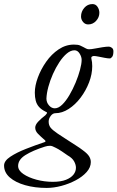

<svg xmlns="http://www.w3.org/2000/svg" viewBox="-116 -633 577 943"><path d="M113 290Q55 290 7.5 276.5Q-40 263 -68 238.5Q-96 214 -96 180Q-96 157 -65 136.5Q-34 116 12 98Q58 80 103 65Q111 62 105 56Q83 37 70 23.5Q57 10 57 -6Q57 -20 71.5 -35.5Q86 -51 107 -67Q112 -72 113.5 -75Q115 -78 115 -79Q115 -82 107 -85Q87 -95 75.5 -108Q64 -121 59.5 -138.5Q55 -156 55 -178Q55 -212 70 -252.5Q85 -293 111 -330Q137 -367 172 -390.5Q207 -414 247 -414Q268 -414 277.5 -409.5Q287 -405 293 -402Q300 -398 307 -394.5Q314 -391 321 -391Q332 -391 350 -394.5Q368 -398 387 -401Q406 -404 419 -404Q425 -404 433 -398.5Q441 -393 441 -381Q441 -362 435 -354Q429 -346 423 -346Q414 -346 398 -349Q382 -352 367.5 -355Q353 -358 345 -358Q340 -358 335.5 -355Q331 -352 333 -344Q335 -336 336 -327Q337 -318 337 -308Q337 -269 321.5 -228.5Q306 -188 280 -153.5Q254 -119 221.5 -98Q189 -77 156 -77Q149 -77 143.5 -73.5Q138 -70 134 -65Q123 -51 123 -36Q123 -18 132.5 -6Q142 6 167 23Q184 34 207.5 49.5Q231 65 254 79.5Q277 94 291 105Q313 121 321.5 134.5Q330 148 330 163Q330 189 309.5 212Q289 235 256 252.5Q223 270 185.5 280Q148 290 113 290ZM143 260Q183 260 208 250Q233 240 245 224.5Q257 209 257 191Q257 176 248 159.5Q239 143 216 130Q208 124 188.5 111Q169 98 158 93Q140 83 130 83Q124 83 117.5 84Q111 85 105 87Q45 106 9 128.5Q-27 151 -27 182Q-27 204 -1.5 221.5Q24 239 63 249.5Q102 260 143 260ZM153 -101Q171 -101 189.5 -119Q208 -137 225 -166Q242 -195 255.5 -227.5Q269 -260 277 -290Q285 -320 285 -339Q285 -354 275 -370Q265 -386 250 -386Q231 -386 212 -370Q193 -354 175.5 -327.5Q158 -301 144 -269.5Q130 -238 121.5 -206.5Q113 -175 112 -149Q112 -130 124.5 -115.5Q137 -101 153 -101ZM317 -513Q302 -513 292 -525Q282 -537 282 -552Q282 -576 298 -594.5Q314 -613 338 -613Q354 -613 363 -599.5Q372 -586 372 -570Q372 -548 356 -530.5Q340 -513 317 -513Z"/></svg>

Font: EB Garamond
Style: Italic
Weight: 400
Italic angle: -17.2°
Designer: Georg Duffner and Octavio Pardo
Foundry: Georg Duffner
Version: Version 1.001